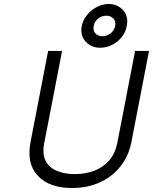

<svg xmlns="http://www.w3.org/2000/svg" viewBox="-20 -936 769 965"><path d="M342 9Q228 9 170 -52.5Q112 -114 134 -225L222 -680H292L202 -215Q192 -163 209 -128.5Q226 -94 265 -77.5Q304 -61 356 -61Q411 -61 455.5 -78.5Q500 -96 529.5 -130.5Q559 -165 569 -215L659 -680H729L641 -225Q627 -151 584.5 -98.5Q542 -46 480 -18.5Q418 9 342 9ZM483 -696Q439 -696 410.5 -727Q382 -758 391 -805Q397 -836 417.5 -861Q438 -886 467 -901Q496 -916 526 -916Q570 -916 598.5 -885Q627 -854 617 -805Q612 -775 592 -750Q572 -725 543.5 -710.5Q515 -696 483 -696ZM495 -754Q518 -754 536.5 -769Q555 -784 559 -806Q563 -828 550 -842.5Q537 -857 514 -857Q491 -857 473 -842.5Q455 -828 451 -806Q448 -791 453 -779Q458 -767 469 -760.5Q480 -754 495 -754Z"/></svg>

Font: Teachers
Style: Italic
Weight: 400
Italic angle: -11°
Designer: Alfredo Marco Pradil, Chank Diesel
Version: Version 1.001